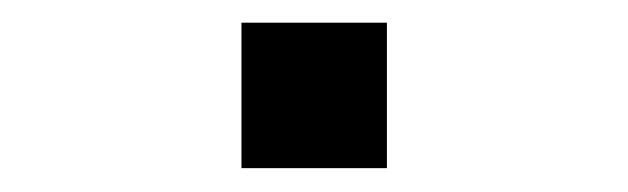

<svg xmlns="http://www.w3.org/2000/svg" viewBox="-20 -332 540 165"><path d="M187.5 -312.5H312.5V-187.5H187.5Z"/></svg>

Font: NeoDunggeunmo Code
Style: Regular
Weight: 400
Monospace: yes
Version: Version 1.600